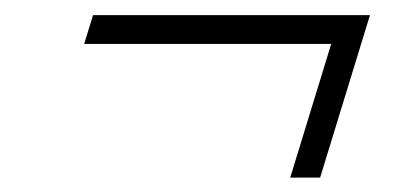

<svg xmlns="http://www.w3.org/2000/svg" viewBox="-20 -360 565 260"><path d="M106 -339.5H481L413.5 -119.5H373L428.5 -300.5H94Z"/></svg>

Font: Newsreader 36pt
Style: Italic
Weight: 400
Italic angle: -17°
Designer: Hugues Gentile
Foundry: Production Type
Version: Version 1.003